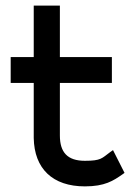

<svg xmlns="http://www.w3.org/2000/svg" viewBox="-20 -652 478 683"><path d="M18 -357H100V-161C102 -52 167 11 282 11C353 11 383 -9 416 -32L423 -37L382 -118L372 -111C342 -89 340 -80 282 -80C220 -80 193 -110 193 -170V-357H378V-449H193V-632H100V-449H18Z"/></svg>

Font: Charger Pro
Style: ExBd
Weight: 400
Designer: Jasper
Foundry: Cannot Into Space Fonts
Version: Version 1.09